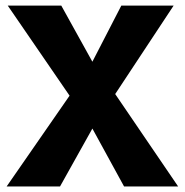

<svg xmlns="http://www.w3.org/2000/svg" viewBox="-20 -670 664 690"><path d="M3.9 0 230 -326.2 7.8 -649.9H200.2L312 -448.2L416 -649.9H604L394 -332L620.1 0H425.8L312 -208L195.8 0Z"/></svg>

Font: Apfel Grotezk
Style: Bold
Weight: 700
Designer: Luigi Gorlero
Foundry: Collletttivo
Version: Version 2.000;FEAKit 1.0